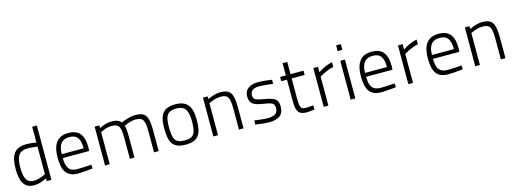

<svg xmlns="http://www.w3.org/2000/svg" viewBox="-8 -1539 6402 2389"><g transform="rotate(-15 3193.5 -344.5)"><path d="M449 -700H389V-497C370 -500 307 -509 263 -509C106 -509 54 -420 54 -246C54 -20 145 10 229 10C310 10 389 -36 389 -36V0H449ZM235 -45C177 -46 114 -69 114 -244C114 -382 146 -455 265 -455C305 -455 369 -446 389 -444V-88C389 -88 309 -46 235 -45Z M795 -45C690 -45 656 -107 656 -225H996L998 -273C998 -441 930 -509 801 -509C679 -509 595 -441 595 -248C595 -81 640 9 789 10C867 10 980 -4 980 -4L978 -54C978 -54 868 -45 795 -45ZM656 -275C656 -405 710 -456 801 -456C895 -456 938 -407 938 -275Z M1200 0V-412C1200 -412 1270 -454 1345 -454C1444 -454 1460 -408 1460 -258V0H1519V-260C1519 -326 1515 -384 1505 -413C1508 -415 1582 -454 1657 -454C1758 -454 1771 -404 1771 -245V0H1831V-260C1831 -448 1800 -509 1664 -509C1591 -509 1504 -472 1480 -463C1462 -487 1435 -501 1396 -506C1380 -508 1361 -508 1340 -507C1267 -504 1200 -464 1200 -464V-500H1140V0Z M2181 -509C2026 -509 1970 -435 1970 -258C1970 -69 2013 10 2181 10C2348 10 2389 -78 2389 -257C2389 -432 2326 -509 2181 -509ZM2181 -44C2052 -44 2031 -106 2031 -258C2031 -407 2066 -455 2181 -455C2283 -455 2327 -400 2327 -257C2327 -114 2310 -44 2181 -44Z M2595 0V-412C2595 -412 2675 -454 2750 -454C2849 -454 2865 -405 2865 -259V0H2924V-260C2924 -446 2894 -509 2757 -509C2681 -509 2595 -464 2595 -464V-500H2535V0Z M3424 -492C3424 -492 3322 -509 3246 -509C3159 -509 3070 -477 3070 -368C3070 -272 3123 -250 3243 -231C3350 -214 3380 -202 3380 -142C3380 -64 3330 -44 3243 -44C3192 -44 3080 -61 3080 -61L3076 -8C3076 -8 3187 10 3248 10C3368 10 3441 -28 3441 -145C3441 -241 3392 -265 3261 -286C3156 -302 3131 -318 3131 -370C3131 -438 3186 -455 3249 -455C3314 -455 3422 -439 3422 -439Z M3830 -445V-500H3663V-657H3603V-500H3529V-445H3603V-170C3603 -26 3639 11 3737 11C3772 11 3838 1 3838 1L3835 -52C3835 -52 3770 -45 3742 -45C3671 -45 3663 -77 3663 -202V-445Z M3957 0H4017V-373C4017 -373 4105 -430 4200 -449V-510C4098 -491 4017 -429 4017 -429V-500H3957Z M4304 0H4364V-500H4304ZM4304 -625H4364V-700H4304Z M4702 -45C4597 -45 4563 -107 4563 -225H4903L4905 -273C4905 -441 4837 -509 4708 -509C4586 -509 4502 -441 4502 -248C4502 -81 4547 9 4696 10C4774 10 4887 -4 4887 -4L4885 -54C4885 -54 4775 -45 4702 -45ZM4563 -275C4563 -405 4617 -456 4708 -456C4802 -456 4845 -407 4845 -275Z M5047 0H5107V-373C5107 -373 5195 -430 5290 -449V-510C5188 -491 5107 -429 5107 -429V-500H5047Z M5564 -45C5459 -45 5425 -107 5425 -225H5765L5767 -273C5767 -441 5699 -509 5570 -509C5448 -509 5364 -441 5364 -248C5364 -81 5409 9 5558 10C5636 10 5749 -4 5749 -4L5747 -54C5747 -54 5637 -45 5564 -45ZM5425 -275C5425 -405 5479 -456 5570 -456C5664 -456 5707 -407 5707 -275Z M5969 0V-412C5969 -412 6049 -454 6124 -454C6223 -454 6239 -405 6239 -259V0H6298V-260C6298 -446 6268 -509 6131 -509C6055 -509 5969 -464 5969 -464V-500H5909V0Z"/></g></svg>

Font: TitilliumText22L
Style: 250 wt
Weight: 300
Designer: Campivisivi
Foundry: Campivisivi
Version: 1.000